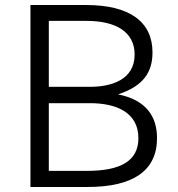

<svg xmlns="http://www.w3.org/2000/svg" viewBox="-20 -743 708 763"><path d="M101 0H329C508 0 604 -64 604 -194C604 -281 560 -346 449 -368C550 -401 586 -456 586 -535C586 -657 494 -723 323 -723H101ZM174 -398V-660H324C438 -660 515 -618 515 -526C515 -424 419 -398 338 -398ZM174 -64V-333H338C444 -333 530 -295 530 -194C530 -103 459 -64 326 -64Z"/></svg>

Font: United Sans Light
Style: Regular
Weight: 300
Designer: Pablo Impallari, Rodrigo Fuenzalida (Modified by Dan O. Williams)
Version: Version 1.000;PS 001.000;hotconv 1.0.88;makeotf.lib2.5.64775